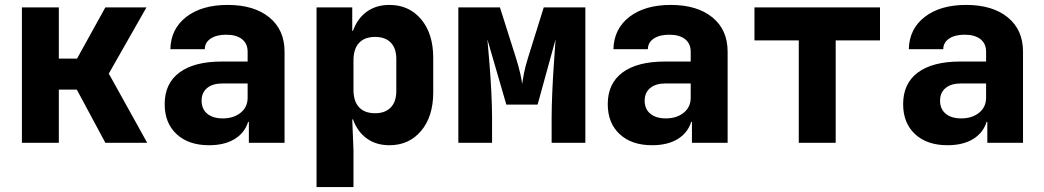

<svg xmlns="http://www.w3.org/2000/svg" viewBox="-20 -580 4240 780"><path d="M69 0V-550H219V-342H293L408 -550H575L422 -281L578 0H408L292 -216H219V0Z M829 10Q746 10 697.5 -35Q649 -80 649 -157Q649 -241 709 -285.5Q769 -330 881 -330H986V-370Q986 -403 963 -421Q940 -439 899 -439Q859 -439 835.5 -423Q812 -407 812 -380H672Q674 -463 737 -511.5Q800 -560 905 -560Q1012 -560 1074 -509.5Q1136 -459 1136 -370V0H991V-85H988Q974 -40 933 -15Q892 10 829 10ZM885 -99Q929 -99 957.5 -122Q986 -145 986 -183V-241H884Q844 -241 821.5 -222.5Q799 -204 799 -171Q799 -137 822 -118Q845 -99 885 -99Z M1266 180V-550H1411V-455H1414Q1432 -505 1470 -532.5Q1508 -560 1562 -560Q1642 -560 1691 -501.5Q1740 -443 1740 -345V-205Q1740 -107 1691 -48.5Q1642 10 1562 10Q1508 10 1470 -17.5Q1432 -45 1414 -95H1411L1416 30V180ZM1504 -120Q1545 -120 1567.5 -143.5Q1590 -167 1590 -210V-340Q1590 -384 1567.5 -407Q1545 -430 1504 -430Q1461 -430 1438.5 -405.5Q1416 -381 1416 -335V-215Q1416 -169 1438.5 -144.5Q1461 -120 1504 -120Z M1842 0V-550H2011L2076 -345Q2087 -310 2093.5 -281.5Q2100 -253 2101 -239Q2103 -253 2108.5 -281.5Q2114 -310 2125 -345L2189 -550H2358V0H2221V-100Q2221 -144 2223.5 -202.5Q2226 -261 2230 -319Q2234 -377 2237 -420L2164 -155H2037L1960 -420Q1964 -379 1968.5 -322Q1973 -265 1976 -206.5Q1979 -148 1979 -100V0Z M2629 10Q2546 10 2497.5 -35Q2449 -80 2449 -157Q2449 -241 2509 -285.5Q2569 -330 2681 -330H2786V-370Q2786 -403 2763 -421Q2740 -439 2699 -439Q2659 -439 2635.5 -423Q2612 -407 2612 -380H2472Q2474 -463 2537 -511.5Q2600 -560 2705 -560Q2812 -560 2874 -509.5Q2936 -459 2936 -370V0H2791V-85H2788Q2774 -40 2733 -15Q2692 10 2629 10ZM2685 -99Q2729 -99 2757.5 -122Q2786 -145 2786 -183V-241H2684Q2644 -241 2621.5 -222.5Q2599 -204 2599 -171Q2599 -137 2622 -118Q2645 -99 2685 -99Z M3225 0V-416H3045V-550H3555V-416H3375V0Z M3829 10Q3746 10 3697.5 -35Q3649 -80 3649 -157Q3649 -241 3709 -285.5Q3769 -330 3881 -330H3986V-370Q3986 -403 3963 -421Q3940 -439 3899 -439Q3859 -439 3835.5 -423Q3812 -407 3812 -380H3672Q3674 -463 3737 -511.5Q3800 -560 3905 -560Q4012 -560 4074 -509.5Q4136 -459 4136 -370V0H3991V-85H3988Q3974 -40 3933 -15Q3892 10 3829 10ZM3885 -99Q3929 -99 3957.5 -122Q3986 -145 3986 -183V-241H3884Q3844 -241 3821.5 -222.5Q3799 -204 3799 -171Q3799 -137 3822 -118Q3845 -99 3885 -99Z"/></svg>

Font: NKDuy Mono ExtraBold
Style: Regular
Weight: 800
Monospace: yes
Designer: NKDuy
Foundry: NKDuy
Version: Version 2.251; ttfautohint (v1.8.4.7-5d5b)